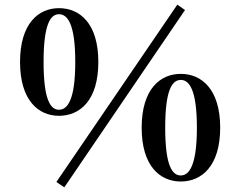

<svg xmlns="http://www.w3.org/2000/svg" viewBox="-20 -769 1029 824"><path d="M256 35 774 -726 741 -749 222 12ZM167 -503C167 -666 197 -708 233 -708C270 -708 303 -666 303 -503C303 -341 270 -298 233 -298C197 -298 167 -340 167 -503ZM233 -734C145 -734 66 -668 66 -503C66 -338 145 -272 233 -272C323 -272 402 -338 402 -503C402 -668 323 -734 233 -734ZM689 -221C689 -384 719 -426 756 -426C792 -426 825 -384 825 -221C825 -59 792 -16 756 -16C719 -16 689 -58 689 -221ZM756 -452C667 -452 588 -386 588 -221C588 -56 667 10 756 10C845 10 925 -56 925 -221C925 -386 845 -452 756 -452Z"/></svg>

Font: Noto Serif CJK JP Black
Style: Regular
Weight: 900
Designer: Ryoko NISHIZUKA 西塚涼子 (kana & ideographs); Frank Grießhammer (Latin, Greek & Cyrillic); Wenlong ZHANG 张文龙 (bopomofo); San
Foundry: Adobe Systems Incorporated
Version: Version 1.001;PS 1.001;hotconv 16.6.54;makeotf.lib2.5.65590